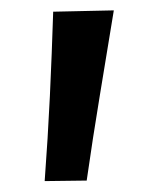

<svg xmlns="http://www.w3.org/2000/svg" viewBox="-20 -174 286 361"><path d="M64 166.5Q70 86 73.8 6.5Q77.5 -73 80 -152L194 -154.5Q181 -75.5 167.8 4.8Q154.5 85 143 165.5Z"/></svg>

Font: Commissioner Medium
Style: Regular
Weight: 500
Designer: Kostas Bartsokas
Foundry: Kostas Bartsokas
Version: Version 1.000; ttfautohint (v1.8.3)